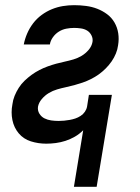

<svg xmlns="http://www.w3.org/2000/svg" viewBox="-20 -548 540 743"><path d="M266 175 302 -44Q287 -29 269.5 -19Q252 -9 233.5 -3Q215 3 196 5.5Q177 8 159 8Q128 8 99.5 -1Q71 -10 52.5 -32Q34 -54 28 -83.5Q22 -113 28 -144Q30 -161 36.5 -177Q43 -193 52.5 -208Q62 -223 75 -235.5Q88 -248 102.5 -258.5Q117 -269 132.5 -277Q148 -285 164.5 -291Q181 -297 197.5 -301.5Q214 -306 230.5 -309.5Q247 -313 264 -318Q281 -323 296 -332Q311 -341 323 -355Q335 -369 338 -386Q340 -399 334 -411Q328 -423 317.5 -429.5Q307 -436 293.5 -438Q280 -440 267 -440Q252 -440 236.5 -437Q221 -434 207.5 -425.5Q194 -417 184.5 -403.5Q175 -390 173 -376H72Q72 -376 72 -376Q72 -376 72 -376Q76 -397 85 -418Q94 -439 108 -457.5Q122 -476 141 -490Q160 -504 181 -512.5Q202 -521 223.5 -524.5Q245 -528 267 -528Q290 -528 313 -525Q336 -522 356.5 -514Q377 -506 394.5 -493Q412 -480 423 -461Q434 -442 437.5 -419.5Q441 -397 437 -373Q435 -357 428.5 -341Q422 -325 412 -310.5Q402 -296 389 -283Q376 -270 362 -260Q348 -250 332 -242Q316 -234 300 -228.5Q284 -223 267.5 -218.5Q251 -214 234.5 -210.5Q218 -207 201 -202Q184 -197 169 -188Q154 -179 142 -165Q130 -151 127 -135Q125 -120 132.5 -108Q140 -96 152 -90Q164 -84 178 -82Q192 -80 207 -80Q217 -80 228 -81Q239 -82 250 -84Q261 -86 271.5 -89.5Q282 -93 292 -99.5Q302 -106 308.5 -115.5Q315 -125 317 -136L324 -181H413L354 175Z"/></svg>

Font: Iosevka SS04 Semibold
Style: Italic
Weight: 600
Italic angle: -9°
Monospace: yes
Designer: Belleve Invis
Foundry: Belleve Invis
Version: Version 19.0.0; ttfautohint (v1.8.4)